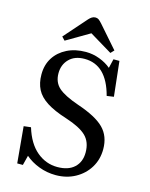

<svg xmlns="http://www.w3.org/2000/svg" viewBox="-137 -1018 870 1117"><g transform="rotate(15 298.0 -459.0)"><path d="M309 14Q256 14 207.5 -4.5Q159 -23 125 -53L110 6H76L56 -213L99 -218Q127 -126 182 -80Q237 -34 306 -34Q372 -34 408 -67.5Q444 -101 444 -158Q444 -221 407 -257Q370 -293 283 -321Q207 -345 162 -374Q117 -403 97.5 -441Q78 -479 78 -531Q78 -589 105.5 -632Q133 -675 182 -699.5Q231 -724 295 -724Q338 -724 378.5 -708.5Q419 -693 447 -669L460 -724H496L519 -514L477 -508Q431 -683 298 -683Q239 -683 205.5 -649Q172 -615 172 -563Q172 -509 207.5 -477Q243 -445 330 -415Q443 -377 490.5 -329Q538 -281 538 -203Q538 -141 508 -92Q478 -43 426 -14.5Q374 14 309 14ZM157 -755 138 -775 257 -910Q266 -920 275.5 -926Q285 -932 297 -932Q308 -932 316.5 -926Q325 -920 339 -904L452 -775L433 -755L297 -837Z"/></g></svg>

Font: Literata 36pt
Style: Regular
Weight: 400
Designer: Latin by Veronika Burian and Jose Scaglione. Greek by Irene Vlachou. Cyrillic by Vera Evstafieva.
Foundry: TypeTogether
Version: Version 3.002